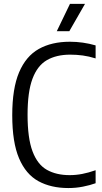

<svg xmlns="http://www.w3.org/2000/svg" viewBox="-20 -966 527 996"><path d="M334.5 9.5Q244.5 9.5 179.2 -26.2Q114 -62 78.8 -144.8Q43.5 -227.5 43.5 -368.5Q43.5 -507 79 -590.8Q114.5 -674.5 181.2 -712Q248 -749.5 342.5 -749.5Q410.5 -749.5 476 -730.5V-663Q441 -674 409.2 -678.2Q377.5 -682.5 344 -682.5Q272.5 -682.5 223.2 -654Q174 -625.5 148.5 -557.5Q123 -489.5 123 -370.5Q123 -249 148.8 -180.8Q174.5 -112.5 223.2 -85Q272 -57.5 341 -57.5Q374.5 -57.5 406.8 -63.8Q439 -70 476 -83V-15.5Q447 -5 410.5 2.2Q374 9.5 334.5 9.5ZM274.5 -804 343 -946H421L339.5 -804Z"/></svg>

Font: Encode Sans Condensed Condensed
Style: Regular
Weight: 400
Width: 3
Designer: Multiple Designers
Foundry: Impallari Type
Version: Version 3.000; ttfautohint (v1.8.3) -l 8 -r 50 -G 200 -x 14 